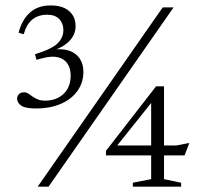

<svg xmlns="http://www.w3.org/2000/svg" viewBox="-20 -704 764 724"><path d="M122 0 593.5 -676H634.5L163 0ZM115 -295Q75.5 -295 60 -305.8Q44.5 -316.5 44.5 -331.5Q44.5 -342 51.5 -349Q58.5 -356 71 -356Q79 -356 86.5 -351.2Q94 -346.5 102.5 -340.2Q111 -334 122.5 -329.2Q134 -324.5 150.5 -324.5Q192.5 -324.5 219.5 -349.8Q246.5 -375 246.5 -419.5Q246.5 -446 234.5 -464Q222.5 -482 199 -488Q175.5 -494 140.5 -484.5L117.5 -478.5L112 -499.5Q175.5 -519 197.2 -540.5Q219 -562 219 -591Q219 -615.5 203.5 -632Q188 -648.5 157.5 -648.5Q125 -648.5 102.5 -630.8Q80 -613 69.5 -575L50 -580.5Q62.5 -629 92.5 -656.2Q122.5 -683.5 170.5 -683.5Q216.5 -683.5 240.8 -662.2Q265 -641 265 -606Q265 -573 241.2 -549Q217.5 -525 176 -511.5L176.5 -516Q215 -522 241.2 -512.8Q267.5 -503.5 281 -482.8Q294.5 -462 294.5 -433Q294.5 -393 272.5 -361.8Q250.5 -330.5 210.2 -312.8Q170 -295 115 -295ZM550 -336 573 -344.5 406.5 -136 403.5 -155.5H645.5L694 -165L676 -118H379.5V-135L568.5 -378.5H598.5V-28.5L663 -15V0H481V-15L550 -28.5Z"/></svg>

Font: Newsreader 16pt 16pt Light
Style: Regular
Weight: 300
Version: Version 1.003